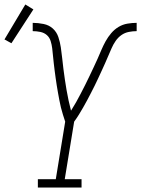

<svg xmlns="http://www.w3.org/2000/svg" viewBox="-69 -837 630 857"><path d="M100 0V-37H180L222 -294Q217 -309 212 -325Q207 -341 203 -357Q199 -373 196 -389.5Q193 -406 190 -422Q187 -438 184.5 -454.5Q182 -471 179.5 -488Q177 -505 175 -521.5Q173 -538 171 -554.5Q169 -571 167.5 -588Q166 -605 164 -621.5Q162 -638 157 -654Q152 -670 140 -680.5Q128 -691 111 -694.5Q94 -698 77 -698V-735Q101 -735 125.5 -730Q150 -725 167 -709.5Q184 -694 191.5 -671.5Q199 -649 202.5 -625.5Q206 -602 208.5 -578Q211 -554 214 -530Q217 -506 220.5 -482.5Q224 -459 228 -435.5Q232 -412 237 -389Q242 -366 248 -343Q260 -362 270.5 -380.5Q281 -399 291 -418.5Q301 -438 311 -457.5Q321 -477 330 -496.5Q339 -516 348.5 -535.5Q358 -555 366.5 -574.5Q375 -594 383.5 -614Q392 -634 402.5 -653Q413 -672 427.5 -689Q442 -706 460.5 -717Q479 -728 500 -731.5Q521 -735 541 -735V-698Q524 -698 506 -694.5Q488 -691 473 -680.5Q458 -670 447 -654Q436 -638 429 -621.5Q422 -605 414.5 -588Q407 -571 400 -554.5Q393 -538 385 -521.5Q377 -505 369.5 -488Q362 -471 353.5 -454.5Q345 -438 337 -422Q329 -406 320 -389.5Q311 -373 302 -357Q293 -341 283 -325Q273 -309 262 -294L220 -37H295V0ZM-18 -644 -49 -661 44 -817 80 -795Z"/></svg>

Font: Iosevka Curly Slab Extralight
Style: Italic
Weight: 200
Italic angle: -9°
Monospace: yes
Designer: Belleve Invis
Foundry: Belleve Invis
Version: Version 22.1.2; ttfautohint (v1.8.4)